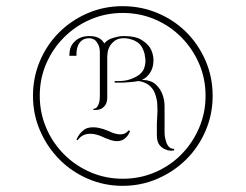

<svg xmlns="http://www.w3.org/2000/svg" viewBox="-20 -796 797 623"><path d="M87 -485Q87 -545 109.5 -598Q132 -651 171.5 -690.5Q211 -730 264 -753Q317 -776 378 -776Q438 -776 491.5 -753.5Q545 -731 584.5 -691.5Q624 -652 647 -599Q670 -546 670 -485Q670 -425 647 -371.5Q624 -318 584 -278.5Q544 -239 491 -216Q438 -193 378 -193Q318 -193 265 -216Q212 -239 172.5 -279Q133 -319 110 -372Q87 -425 87 -485ZM109 -485Q109 -430 130 -381Q151 -332 188 -295Q225 -258 274 -237Q323 -216 378 -216Q434 -216 483 -237Q532 -258 568.5 -295Q605 -332 626 -381Q647 -430 647 -485Q647 -541 626 -589.5Q605 -638 568.5 -675Q532 -712 483 -733Q434 -754 378 -754Q323 -754 274 -733Q225 -712 188 -675Q151 -638 130 -589.5Q109 -541 109 -485ZM269 -679Q286 -679 296.5 -674.5Q307 -670 313 -663Q313 -662 315.5 -659.5Q318 -657 318 -654Q318 -655 319 -656L323 -660Q332 -668 342.5 -671.5Q353 -675 362 -677Q372 -679 382 -679Q419 -679 438.5 -667Q458 -655 467 -641Q477 -624 478 -603Q478 -583 472.5 -570.5Q467 -558 459 -550Q451 -541 440 -537Q471 -536 486 -521.5Q501 -507 507 -490Q514 -472 514 -450V-367Q514 -352 518 -340Q520 -330 526.5 -321.5Q533 -313 545 -313V-308Q540 -307 536 -307Q526 -307 517 -311Q506 -315 497.5 -325.5Q489 -336 489 -358V-395L491 -437Q491 -445 490.5 -452Q490 -459 490 -464Q489 -470 488 -475Q483 -498 473.5 -509.5Q464 -521 453 -526Q441 -532 428 -533Q420 -531 407 -530Q394 -529 381 -528Q367 -528 352 -528V-533Q359 -533 365 -533Q387 -533 403.5 -539Q420 -545 431 -553Q443 -562 448 -575Q452 -587 452 -597Q452 -599 451.5 -605.5Q451 -612 449 -622Q446 -633 441 -642Q435 -653 425 -659.5Q415 -666 406 -668Q394 -672 382 -672Q363 -672 352 -663.5Q341 -655 335.5 -644.5Q330 -634 329 -624Q328 -614 328 -611V-481Q328 -463 321 -454Q314 -445 306 -442Q298 -439 288 -439Q286 -439 283 -439V-443Q291 -443 295.5 -449.5Q300 -456 302 -464Q304 -473 304 -485V-625Q304 -641 299 -651Q294 -661 288 -666Q281 -671 271 -672Q255 -672 246 -665Q237 -658 233 -648Q229 -638 228.5 -629Q228 -620 228 -615H205Q205 -640 215 -653Q225 -666 237 -672Q251 -679 269 -679ZM402 -371Q397 -358 390 -351Q383 -344 376 -341Q368 -338 360 -338Q346 -338 330 -345Q323 -347 315 -351Q292 -362 273 -362Q262 -362 254.5 -359Q247 -356 242 -352Q236 -347 232 -341L228 -343Q233 -354 238.5 -361Q244 -368 249 -372Q255 -377 262 -380Q271 -383 282 -383Q292 -383 300.5 -381Q309 -379 316 -377Q325 -374 332 -371Q354 -360 370 -360Q384 -360 391 -367Q395 -369 397 -373Z"/></svg>

Font: Milkman
Style: Regular
Weight: 300
Designer: Giulia Boggio / Martin Desinde
Version: Version 1.000